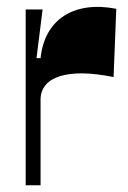

<svg xmlns="http://www.w3.org/2000/svg" viewBox="-20 -548 380 568"><path d="M56 0H100V-253C100 -321 180 -348 316 -320L324 -522C200 -546 112 -492 100 -376H88L106 -520H56Z"/></svg>

Font: Ribes
Style: Bold
Weight: 900
Designer: Luigi Gorlero
Foundry: Collletttivo
Version: Version 2.100;Glyphs 3.1.2 (3151)